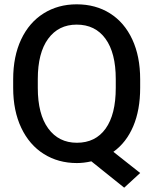

<svg xmlns="http://www.w3.org/2000/svg" viewBox="-20 -745 717 889"><path d="M336 10Q250 10 183 -32Q116 -74 78.5 -153Q41 -232 41 -338V-378Q41 -484 78 -562.5Q115 -641 182 -683Q249 -725 335 -725Q423 -725 489.5 -683Q556 -641 592.5 -562.5Q629 -484 629 -378V-338Q629 -236 597 -160.5Q565 -85 505 -42L629 56L555 124L403 2Q368 10 336 10ZM335 -631Q251 -631 203 -565.5Q155 -500 155 -379V-338Q155 -216 203.5 -150Q252 -84 336 -84Q422 -84 469 -149.5Q516 -215 516 -338V-379Q516 -500 468.5 -565.5Q421 -631 335 -631Z"/></svg>

Font: Freesentation 6 SemiBold
Style: Regular
Weight: 600
Designer: glyphs from Roboto by Christian Robertson / Hangul glyphs from Noto Sans CJK(Source Han Sans) by Jang Soo-young and Kang
Foundry: PT&
Version: Version 2.001